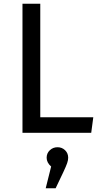

<svg xmlns="http://www.w3.org/2000/svg" viewBox="-20 -709 538 1025"><path d="M195 -83H478L467 0H100V-689H195ZM344 133Q344 146 338.5 162Q333 178 318 210L277 296H224L253 180Q229 159 229 133Q229 109 246 93Q263 77 287 77Q311 77 327.5 93Q344 109 344 133Z"/></svg>

Font: FiraGO
Style: Regular
Weight: 400
Designer: bBox Type
Foundry: bBox Type GmbH
Version: Version 1.001;April 20, 2020;FontCreator 12.0.0.2555 64-bit